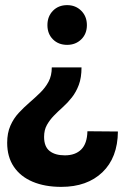

<svg xmlns="http://www.w3.org/2000/svg" viewBox="-20 -565 502 749"><path d="M440 -52Q439 50 379.5 107Q320 164 219 164Q155 164 107.5 144Q60 124 34 85.5Q8 47 8 -8Q8 -46 20.5 -74.5Q33 -103 53 -124.5Q73 -146 95 -165Q117 -184 137 -203.5Q157 -223 169.5 -246.5Q182 -270 182 -302H298Q298 -262 287.5 -234Q277 -206 260.5 -185Q244 -164 225 -147Q206 -130 190 -113.5Q174 -97 163 -77.5Q152 -58 152 -31Q152 7 173.5 24Q195 41 233 41Q274 41 297 18Q320 -5 321 -53ZM242 -390Q208 -390 186.5 -411.5Q165 -433 165 -467Q165 -501 186.5 -523Q208 -545 242 -545Q275 -545 297 -523Q319 -501 319 -467Q319 -433 297 -411.5Q275 -390 242 -390Z"/></svg>

Font: Alexandria SemiBold
Style: Regular
Weight: 600
Designer: Mohamed Gaber
Foundry: Kief Type Foundry
Version: Version 5.100